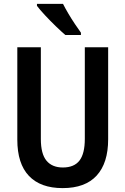

<svg xmlns="http://www.w3.org/2000/svg" viewBox="-20 -957 645 987"><path d="M536 -241Q536 -119 477 -54.5Q418 10 302 10Q188 10 128.5 -53Q69 -116 69 -239V-714H190V-242Q190 -166 219 -131Q248 -96 303 -96Q361 -96 388.5 -131.5Q416 -167 416 -243V-714H536ZM304 -937Q315 -915 331.5 -887Q348 -859 365.5 -833Q383 -807 396 -789V-777H316Q296 -794 267 -822Q238 -850 211 -879Q184 -908 170 -927V-937Z"/></svg>

Font: Noto Sans Lao Looped Condensed SemiBold
Style: Regular
Weight: 600
Width: 3
Designer: Mark Frömberg, Ben Mitchell
Foundry: The Fontpad Ltd
Version: Version 1.002; ttfautohint (v1.8.4.7-5d5b)